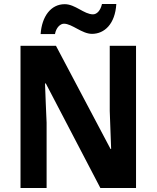

<svg xmlns="http://www.w3.org/2000/svg" viewBox="-20 -944 786 964"><path d="M184 -773H256C262 -806 283 -825 301 -825C342 -825 391 -774 442 -774C504 -774 558 -823 564 -924H492C485 -892 467 -872 447 -872C402 -872 358 -923 305 -923C235 -923 190 -861 184 -773ZM663 0V-714H531V-387C533 -326 535 -272 538 -196H535L261 -714H83V0H214V-328C211 -389 209 -449 206 -525H210L484 0Z"/></svg>

Font: Noto Sans Malayalam SemiCondensed
Style: Bold
Weight: 700
Width: 4
Designer: Jelle Bosma - Monotype Design Team
Foundry: Monotype Imaging Inc.
Version: Version 2.104